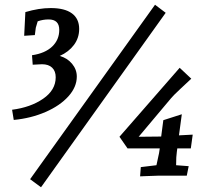

<svg xmlns="http://www.w3.org/2000/svg" viewBox="-20 -741 871 810"><path d="M215 -415Q215 -441 200 -455.5Q185 -470 157 -470L118 -468L115 -508Q170 -516 200 -544.5Q230 -573 230 -615Q230 -659 185 -659Q161 -659 139 -651L131 -624L127 -593L82 -590L87 -690Q144 -707 194 -707Q253 -707 283.5 -684.5Q314 -662 314 -619Q314 -581 292 -551.5Q270 -522 232 -505Q264 -496 284 -472Q304 -448 304 -418Q304 -374 268.5 -334.5Q233 -295 172 -268.5Q111 -242 38 -235L31 -278Q109 -288 162 -324.5Q215 -361 215 -415ZM107 15 634 -721 679 -687 153 49ZM484 -164 738 -455 787 -409Q775 -398 742 -367Q709 -336 702 -327L565 -164L660 -165L669 -234L747 -259L735 -170L793 -173L785 -115H728L726 -100Q723 -82 723 -44L776 -40L768 0H651L595 2L571 3L574 -36L640 -44Q650 -91 651 -95L654 -115H518Z"/></svg>

Font: Andada Pro Medium
Style: Italic
Weight: 500
Italic angle: -7°
Designer: Carolina Giovagnoli
Foundry: Huerta Tipografica
Version: Version 3.005; ttfautohint (v1.8.4)